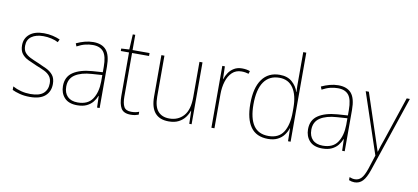

<svg xmlns="http://www.w3.org/2000/svg" viewBox="-85 -1066 3511 1614"><g transform="rotate(10 1670.5 -258.5)"><path d="M362 -130Q362 -66 319 -28Q276 10 189 10Q141 10 101.5 -0.5Q62 -11 38 -23V-53Q71 -35 109.5 -25Q148 -15 189 -15Q266 -15 300.5 -46Q335 -77 335 -131Q335 -168 317.5 -191Q300 -214 269 -229Q238 -244 199 -259Q158 -276 124 -292.5Q90 -309 70 -335.5Q50 -362 50 -407Q50 -466 93 -502Q136 -538 215 -538Q255 -538 290.5 -529.5Q326 -521 353 -509L341 -484Q318 -497 283.5 -505Q249 -513 215 -513Q151 -513 113.5 -486Q76 -459 76 -407Q76 -370 93.5 -349Q111 -328 140.5 -313.5Q170 -299 207 -284Q247 -267 282.5 -250Q318 -233 340 -205.5Q362 -178 362 -130Z M636 -537Q711 -537 747.5 -494Q784 -451 784 -353V0H762L759 -99H757Q746 -71 726 -46Q706 -21 673.5 -5.5Q641 10 593 10Q520 10 484 -29.5Q448 -69 448 -129Q448 -208 507 -247.5Q566 -287 670 -295L758 -301V-347Q758 -437 728.5 -474.5Q699 -512 636 -512Q604 -512 571.5 -504Q539 -496 502 -476L492 -501Q526 -517 562.5 -527Q599 -537 636 -537ZM671 -271Q579 -265 527.5 -231Q476 -197 476 -129Q476 -75 506.5 -44.5Q537 -14 593 -14Q680 -14 718.5 -71.5Q757 -129 758 -220V-277Z M1050 -15Q1071 -15 1087 -18Q1103 -21 1117 -27V-2Q1103 3 1087.5 6.5Q1072 10 1050 10Q989 10 967.5 -27Q946 -64 946 -130V-503H876V-524L944 -528L951 -658H972V-528H1117V-503H972V-130Q972 -74 988 -44.5Q1004 -15 1050 -15Z M1569 -528V0H1549L1546 -111H1544Q1534 -81 1513.5 -53.5Q1493 -26 1459 -8Q1425 10 1374 10Q1218 10 1218 -174V-528H1244V-179Q1244 -94 1278 -54.5Q1312 -15 1375 -15Q1450 -15 1496.5 -66.5Q1543 -118 1543 -227V-528Z M1906 -536Q1944 -536 1974 -525L1967 -501Q1953 -505 1938.5 -507.5Q1924 -510 1906 -510Q1858 -510 1826.5 -480Q1795 -450 1779.5 -400Q1764 -350 1764 -290V0H1738V-528H1760L1763 -420H1765Q1774 -449 1792 -475.5Q1810 -502 1838.5 -519Q1867 -536 1906 -536Z M2222 10Q2122 10 2073.5 -58Q2025 -126 2025 -255Q2025 -392 2077.5 -465Q2130 -538 2228 -538Q2294 -538 2334 -502.5Q2374 -467 2388 -420H2390Q2388 -448 2388 -474Q2388 -500 2388 -526V-760H2414V0H2392L2390 -110H2388Q2378 -79 2357.5 -51.5Q2337 -24 2303.5 -7Q2270 10 2222 10ZM2222 -15Q2309 -15 2348.5 -77Q2388 -139 2388 -248V-284Q2388 -392 2347.5 -452.5Q2307 -513 2229 -513Q2143 -513 2097.5 -448Q2052 -383 2052 -255Q2052 -137 2093.5 -76Q2135 -15 2222 -15Z M2728 -537Q2803 -537 2839.5 -494Q2876 -451 2876 -353V0H2854L2851 -99H2849Q2838 -71 2818 -46Q2798 -21 2765.5 -5.5Q2733 10 2685 10Q2612 10 2576 -29.5Q2540 -69 2540 -129Q2540 -208 2599 -247.5Q2658 -287 2762 -295L2850 -301V-347Q2850 -437 2820.5 -474.5Q2791 -512 2728 -512Q2696 -512 2663.5 -504Q2631 -496 2594 -476L2584 -501Q2618 -517 2654.5 -527Q2691 -537 2728 -537ZM2763 -271Q2671 -265 2619.5 -231Q2568 -197 2568 -129Q2568 -75 2598.5 -44.5Q2629 -14 2685 -14Q2772 -14 2810.5 -71.5Q2849 -129 2850 -220V-277Z M2962 -528H2989L3111 -160Q3127 -112 3135 -87Q3143 -62 3149 -45H3151Q3164 -92 3188 -158L3312 -528H3339L3121 119Q3099 184 3071 213.5Q3043 243 3001 243Q2978 243 2954 233V207Q2966 212 2977 214.5Q2988 217 3001 217Q3032 217 3054.5 194Q3077 171 3098 109L3136 -9Z"/></g></svg>

Font: Noto Sans Khmer UI SemiCondensed Thin
Style: Regular
Weight: 100
Width: 4
Designer: Danh Hong and the Monotype Design Team
Foundry: Monotype Imaging Inc.
Version: Version 2.002; ttfautohint (v1.8.4.7-5d5b)